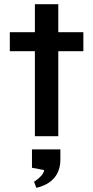

<svg xmlns="http://www.w3.org/2000/svg" viewBox="-20 -652 444 919"><path d="M27 -498H147V-632H259V-498H379V-407H259V0H147V-407H27ZM269 111Q269 165 239.5 199.5Q210 234 154 247L143 218Q162 206 176 191Q190 176 191 162L133 151V63H269Z"/></svg>

Font: Syne SemiBold
Style: Regular
Weight: 600
Designer: Lucas Descroix
Foundry: Bonjour Monde
Version: Version 2.200; ttfautohint (v1.8.4)